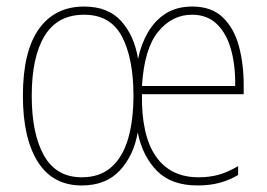

<svg xmlns="http://www.w3.org/2000/svg" viewBox="-20 -557 817 587"><path d="M568 -537Q627 -537 661.5 -503.5Q696 -470 710.5 -415.5Q725 -361 725 -298V-269H414Q412 -143 456.5 -79Q501 -15 587 -15Q620 -15 647.5 -22.5Q675 -30 708 -49V-22Q681 -6 651 2Q621 10 584 10Q504 10 460 -34.5Q416 -79 401 -152Q389 -82 346.5 -36Q304 10 230 10Q141 10 95.5 -62.5Q50 -135 50 -264Q50 -400 99 -468.5Q148 -537 237 -537Q311 -537 351 -492Q391 -447 402 -377Q411 -421 432 -457.5Q453 -494 486.5 -515.5Q520 -537 568 -537ZM237 -512Q156 -512 116.5 -447.5Q77 -383 77 -264Q77 -148 114.5 -81.5Q152 -15 230 -15Q286 -15 321 -46.5Q356 -78 372 -134Q388 -190 388 -265Q388 -378 353 -445Q318 -512 237 -512ZM567 -512Q506 -512 463.5 -460Q421 -408 414 -294H699Q700 -356 686.5 -405Q673 -454 643.5 -483Q614 -512 567 -512Z"/></svg>

Font: Noto Sans Bengali Condensed Thin
Style: Regular
Weight: 100
Width: 3
Designer: Joana Ranito - Universal Thirst; Jelle Bosma - Monotype Design Team
Foundry: Universal Thirst ehf.
Version: Version 3.000; ttfautohint (v1.8.4.7-5d5b)